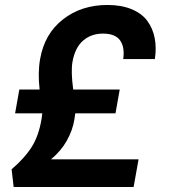

<svg xmlns="http://www.w3.org/2000/svg" viewBox="-20 -753 694 776"><path d="M142.1 -514.2Q159.7 -616.2 234.4 -674.6Q309.1 -732.9 414.1 -732.9Q470.7 -732.9 512 -715.8Q553.2 -698.7 575.4 -668.5Q597.7 -638.2 605.2 -599.1Q612.8 -560.1 606 -514.2H478Q484.9 -561.5 465.6 -589.4Q446.3 -617.2 396 -617.2Q348.6 -617.2 315.9 -588.9Q283.2 -560.5 272.9 -502.9Q266.1 -463.9 275.9 -391.1H463.9L446.8 -294.9H284.2Q283.7 -291 282.5 -283Q281.2 -274.9 280.8 -271Q273.9 -227.1 250.2 -184.8Q226.6 -142.6 186 -108.9H540L520 2.9H35.2L26.9 -68.8Q79.1 -113.3 107.9 -158.7Q136.7 -204.1 147.9 -272Q148.4 -275.9 149.4 -283.4Q150.4 -291 150.9 -294.9H41L58.1 -391.1H140.1Q132.3 -459 142.1 -514.2Z"/></svg>

Font: SVN-Poppins SemiBold
Style: Italic
Weight: 600
Italic angle: -10°
Designer: Ninad Kale (Devanagari), Jonny Pinhorn (Latin)
Foundry: Indian Type Foundry
Version: Version 3.002 2017